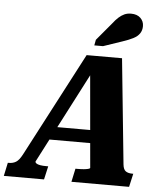

<svg xmlns="http://www.w3.org/2000/svg" viewBox="-114 -1021 914 1075"><g transform="rotate(5 342.5 -483.5)"><path d="M181 -298H445L436 -225H154ZM378 -632 395 -631 118 -96Q117 -90 124 -85Q131 -80 145.5 -77.5Q160 -75 180 -75H191L174 0H-52L-36 -75H-30Q-7 -75 10 -85.5Q27 -96 44 -128L351 -714H550L610 -122Q613 -94 626.5 -84.5Q640 -75 664 -75H669L652 0H328L344 -75H357Q377 -75 392 -76.5Q407 -78 416 -80.5Q425 -83 426 -86ZM478 -903Q494 -924 509.5 -938Q525 -952 541.5 -959.5Q558 -967 579 -967Q613 -967 632 -948.5Q651 -930 651 -903Q651 -879 639 -861.5Q627 -844 603.5 -832Q580 -820 544 -808L438 -772H389L395 -804Z"/></g></svg>

Font: Roboto Serif
Style: Bold Italic
Weight: 700
Italic angle: -10°
Designer: Greg Gazdowicz
Foundry: Commercial Type
Version: Version 1.008